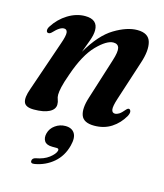

<svg xmlns="http://www.w3.org/2000/svg" viewBox="-105 -527 722 847"><g transform="rotate(15 256.0 -103.5)"><path d="M41 -333.5Q33.5 -334 32.5 -342.5Q31.5 -351 38 -361.5Q63 -401 101.2 -424.5Q139.5 -448 179.5 -448Q237.5 -448 237.5 -398Q237.5 -378.5 227.8 -351Q218 -323.5 206 -292Q256.5 -379 313.8 -413.5Q371 -448 418 -448Q469 -448 479.5 -410.5Q490 -373 469.5 -312L411 -131.5Q399 -94.5 401.5 -80.2Q404 -66 417 -66Q425.5 -66 435.5 -72.2Q445.5 -78.5 460.5 -96.5Q467 -103.5 472 -102.5Q478 -101.5 480 -93.5Q482 -85.5 475 -71.5Q454 -34.5 420.5 -12.8Q387 9 342 9Q293.5 9 282.2 -21Q271 -51 288 -104L347 -291Q360.5 -333 355.8 -350.2Q351 -367.5 330 -367.5Q299.5 -367.5 255.2 -322.2Q211 -277 178 -181Q163.5 -140.5 158.5 -118Q153.5 -95.5 153.5 -82.5Q153.5 -70 157.5 -60.8Q161.5 -51.5 161.5 -39Q161.5 -17 136.8 -4Q112 9 66.5 9Q28.5 9 20.8 -11.5Q13 -32 28.5 -74.5L107 -303.5Q120.5 -341.5 118.8 -356.2Q117 -371 103.5 -371Q94 -371 82.8 -364Q71.5 -357 54.5 -339Q47 -332.5 41 -333.5ZM188.5 146.5Q161.5 146.5 152 132Q142.5 117.5 148 96Q154 72.5 174.8 57.8Q195.5 43 221 43Q250 43 262.8 62.5Q275.5 82 265.5 120.5Q252.5 170.5 216.8 201Q181 231.5 133 240Q113.5 243.5 114.5 230Q115.5 218 130 214.5Q167 208 189.8 190.5Q212.5 173 217 157.5Q219.5 146.5 208.5 146.5Z"/></g></svg>

Font: Fraunces 144pt S050 SemiBold
Style: Italic
Weight: 600
Italic angle: -16°
Version: Version 1.000; ttfautohint (v1.8.3)